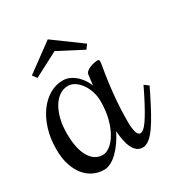

<svg xmlns="http://www.w3.org/2000/svg" viewBox="-152 -679 740 782"><g transform="rotate(-30 217.5 -287.5)"><path d="M295.9 -121.1Q295.9 -93.3 300.8 -74.2Q305.7 -55.2 317.9 -55.2Q325.2 -55.2 333.7 -62.3Q342.3 -69.3 353.5 -85.4Q364.7 -101.6 379.2 -127.2Q393.6 -152.8 412.1 -189.9L426.8 -220.2L446.8 -205.1L432.1 -174.8Q411.6 -133.8 393.8 -101.3Q376 -68.8 359.9 -46.4Q343.8 -23.9 328.4 -12Q313 0 297.9 0Q281.7 0 270.8 -8.8Q259.8 -17.6 252.4 -33Q245.1 -48.3 241.2 -68.6Q237.3 -88.9 235.8 -111.8Q224.1 -88.4 210 -68.1Q195.8 -47.9 180.4 -32.7Q165 -17.6 148.4 -8.8Q131.8 0 115.2 0Q90.8 0 67.9 -10.3Q44.9 -20.5 27.1 -41.5Q9.3 -62.5 -1.5 -94.5Q-12.2 -126.5 -12.2 -169.9Q-12.2 -220.7 1 -262.9Q14.2 -305.2 36.6 -335.7Q59.1 -366.2 88.4 -383.1Q117.7 -399.9 149.9 -399.9Q169.4 -399.9 186 -391.1Q202.6 -382.3 215.1 -369.9Q227.5 -357.4 235.8 -343.5Q244.1 -329.6 247.1 -319.8L252.9 -367.2Q253.9 -376.5 262 -382.8Q270 -389.2 279.8 -392.8Q289.6 -396.5 298.8 -398.2Q308.1 -399.9 312 -399.9Q317.9 -399.9 319.8 -397.9Q321.8 -396 321.8 -390.1Q321.8 -382.8 317.6 -360.6Q313.5 -338.4 308.8 -304Q304.2 -269.5 300 -223.1Q295.9 -176.8 295.9 -121.1ZM242.2 -250Q242.2 -272.5 235.4 -294.2Q228.5 -315.9 216.8 -332.8Q205.1 -349.6 189.7 -359.9Q174.3 -370.1 157.2 -370.1Q136.2 -370.1 117.9 -358.2Q99.6 -346.2 86.2 -324.5Q72.8 -302.7 64.9 -272.2Q57.1 -241.7 57.1 -205.1Q57.1 -131.8 80.1 -93.5Q103 -55.2 141.1 -55.2Q157.7 -55.2 175.5 -68.6Q193.4 -82 208.3 -107.2Q223.1 -132.3 232.7 -168.5Q242.2 -204.6 242.2 -250ZM181.6 -575.2 311.5 -480 296.9 -460 181.6 -520 66.9 -460 51.8 -480Z"/></g></svg>

Font: Rochester
Style: Regular
Weight: 400
Version: Version 1.006